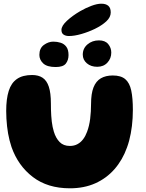

<svg xmlns="http://www.w3.org/2000/svg" viewBox="-20 -988 782 1028"><path d="M354.2 20.2Q235.2 20.2 156 -40.2Q76.8 -100.6 41.6 -201Q35.8 -218.2 31.2 -236.4Q26.6 -254.5 23.3 -273.3Q20 -292.1 17.8 -312Q15.5 -331.9 14.4 -352.4Q13.2 -372.9 13.2 -394Q13.2 -458.8 26.8 -501.4Q40.2 -544.1 70.8 -565.2Q101.2 -586.4 151.8 -586.4Q185.9 -586.4 208.1 -571.7Q230.4 -557 241.4 -523.7Q252.5 -490.4 252.5 -433.9Q252.5 -417.2 252.9 -400.6Q253.2 -383.9 254.4 -368.1Q255.5 -352.2 257.2 -337.2Q259 -322.2 261.8 -308.6Q264.5 -294.9 268.4 -282.8Q278.8 -248.5 299.2 -227.6Q319.6 -206.6 354.2 -206.6Q377.2 -206.6 394.8 -216.2Q412.4 -225.8 425.1 -242.6Q437.8 -259.5 446 -281.9Q452 -297.6 456.2 -315.4Q460.4 -333.1 462.8 -352.2Q465.1 -371.4 466.3 -391.4Q467.5 -411.4 467.5 -431Q467.5 -486.4 480.6 -519.9Q493.8 -553.5 519.9 -568.7Q546 -583.9 583.9 -583.9Q627.5 -583.9 650.8 -564.1Q674 -544.2 682.7 -503.4Q691.4 -462.5 691.4 -399.2Q691.4 -377.1 690.1 -355.9Q688.9 -334.6 686.4 -314Q684 -293.4 680.2 -273.8Q676.5 -254.1 671.6 -235.4Q666.6 -216.6 660.1 -198.8Q636.1 -131.6 593.2 -82.5Q550.2 -33.4 490.3 -6.6Q430.4 20.2 354.2 20.2ZM278.1 -629.1Q232.2 -629.1 211.5 -648.4Q190.8 -667.8 190.8 -694.1Q190.8 -730 215.2 -747.6Q239.6 -765.1 265.4 -765.1Q286.2 -765.1 305 -759.1Q323.8 -753 335.3 -737.4Q346.9 -721.9 346.9 -693.1Q346.9 -666.1 332.5 -647.6Q318.1 -629.1 278.1 -629.1ZM500.6 -630.4Q466.8 -630.4 445 -649.1Q423.2 -667.8 423.2 -695.6Q423.2 -728.9 448.4 -750.3Q473.5 -771.8 510 -771.8Q543.2 -771.8 559.5 -751.8Q575.8 -731.9 575.8 -706.5Q575.8 -675.1 555.2 -652.8Q534.6 -630.4 500.6 -630.4ZM349 -795.1Q332 -795.1 320.5 -802.7Q309 -810.2 309 -827.8Q309 -849.5 338.3 -876.7Q367.6 -903.9 409 -928.1Q438.8 -945.4 469.5 -956.8Q500.2 -968.2 522.5 -968.2Q546.5 -968.2 559.7 -957.1Q572.9 -946 572.9 -921.4Q572.9 -895.6 549.1 -873.6Q525.2 -851.6 488.1 -833.5Q453.5 -816.8 415.7 -805.9Q377.9 -795.1 349 -795.1Z"/></svg>

Font: Gluten Thin
Style: Regular
Weight: 100
Designer: Tyler Finck
Foundry: Etcetera Type Company
Version: Version 1.300